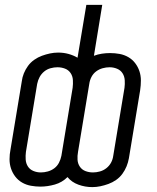

<svg xmlns="http://www.w3.org/2000/svg" viewBox="-20 -755 640 785"><path d="M357 10Q328 10 300.5 0Q273 -10 256 -31Q234 -9 204 -0.5Q174 8 145 8Q126 8 106.5 4.5Q87 1 70.5 -8.5Q54 -18 42.5 -33Q31 -48 25 -66Q19 -84 19 -104Q19 -124 23 -144L69 -422Q71 -439 77.5 -455Q84 -471 94.5 -485.5Q105 -500 120 -510.5Q135 -521 151.5 -527Q168 -533 184.5 -536.5Q201 -540 218 -540Q240 -540 260 -534.5Q280 -529 297 -519L333 -735H398L364 -527Q380 -533 396.5 -535.5Q413 -538 430 -538Q450 -538 469 -534.5Q488 -531 504.5 -521.5Q521 -512 532.5 -497Q544 -482 550 -464Q556 -446 556 -426Q556 -406 553 -386L507 -108Q504 -91 497.5 -75Q491 -59 480.5 -44.5Q470 -30 455 -19.5Q440 -9 423.5 -3Q407 3 390.5 6.5Q374 10 357 10ZM147 -50Q161 -50 175.5 -54Q190 -58 202 -67Q214 -76 221 -89.5Q228 -103 231 -118L277 -396Q279 -412 278 -428Q277 -444 268.5 -456.5Q260 -469 245.5 -474.5Q231 -480 215 -480Q201 -480 186.5 -476Q172 -472 160.5 -462.5Q149 -453 142 -440Q135 -427 132 -412L86 -134Q84 -119 85 -103Q86 -87 94 -74.5Q102 -62 116.5 -56Q131 -50 147 -50ZM360 -50Q374 -50 388.5 -54Q403 -58 415 -67.5Q427 -77 434 -90Q441 -103 443 -118L489 -396Q491 -411 490 -427Q489 -443 481 -455.5Q473 -468 458.5 -474Q444 -480 428 -480Q414 -480 399.5 -476Q385 -472 373 -463Q361 -454 354 -440.5Q347 -427 345 -412L299 -134Q296 -118 297 -102Q298 -86 306.5 -73.5Q315 -61 329.5 -55.5Q344 -50 360 -50Z"/></svg>

Font: Iosevka Curly LtExObl
Style: Regular
Weight: 300
Width: 7
Italic angle: -9°
Monospace: yes
Designer: Belleve Invis
Foundry: Belleve Invis
Version: Version 11.1.0; ttfautohint (v1.8.3)